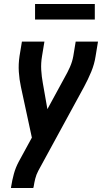

<svg xmlns="http://www.w3.org/2000/svg" viewBox="-20 -739 540 964"><path d="M35 205 36 198Q41 166 49.5 134.5Q58 103 74 73L140 -48L85 -303Q77 -340 74.5 -378.5Q72 -417 78 -457L90 -530H203L191 -457Q185 -422 187 -388Q189 -354 195 -322L218 -191L304 -349Q319 -375 331 -402Q343 -429 348 -457L360 -530H472L460 -457Q454 -417 438 -378.5Q422 -340 402 -303L172 119Q162 138 157 158Q152 178 149 198L147 205ZM156 -641V-719H456V-641Z"/></svg>

Font: Iosevka Curly Oblique
Style: Bold
Weight: 700
Italic angle: -9°
Monospace: yes
Designer: Belleve Invis
Foundry: Belleve Invis
Version: Version 11.1.0; ttfautohint (v1.8.3)